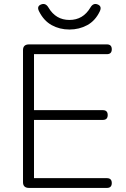

<svg xmlns="http://www.w3.org/2000/svg" viewBox="-20 -923 618 943"><path d="M123 0Q93 0 93 -28V-677Q93 -705 123 -705H505Q529 -705 529 -681Q529 -657 505 -657H147V-382H485Q509 -382 509 -358Q509 -334 485 -334H147V-48H505Q529 -48 529 -24Q529 0 505 0ZM321 -778Q273 -778 234 -799.5Q195 -821 172 -867Q159 -892 181.5 -901Q204 -910 218 -886Q254 -825 321 -825Q388 -825 424 -886Q438 -910 460 -901Q482 -892 470 -867Q448 -821 408.5 -799.5Q369 -778 321 -778Z"/></svg>

Font: Nunito VF Beta Light
Style: Regular
Weight: 300
Designer: Vernon Adams
Foundry: newtypography
Version: Version 3.001